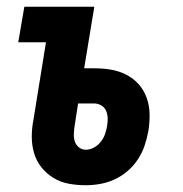

<svg xmlns="http://www.w3.org/2000/svg" viewBox="-20 -540 540 568"><path d="M233 8Q208 8 183.5 3.5Q159 -1 138.5 -13.5Q118 -26 103 -44.5Q88 -63 81 -86.5Q74 -110 74 -135.5Q74 -161 79 -186L116 -415H34L52 -520H259L229 -338H258Q284 -338 308 -334Q332 -330 353.5 -319Q375 -308 390.5 -290.5Q406 -273 414 -250.5Q422 -228 422.5 -203Q423 -178 419 -153Q415 -131 408 -110Q401 -89 388.5 -69.5Q376 -50 358 -34.5Q340 -19 319.5 -9.5Q299 0 277 4Q255 8 233 8ZM234 -97Q246 -97 258 -103.5Q270 -110 278.5 -121Q287 -132 291 -144Q295 -156 297 -169Q299 -180 298.5 -191.5Q298 -203 293.5 -213Q289 -223 279 -228.5Q269 -234 258 -234H211L201 -169Q199 -157 198.5 -145Q198 -133 201 -122.5Q204 -112 213 -104.5Q222 -97 234 -97Z"/></svg>

Font: Iosevka Term Curly Extrabold
Style: Italic
Weight: 800
Italic angle: -9°
Designer: Belleve Invis
Foundry: Belleve Invis
Version: Version 32.3.0